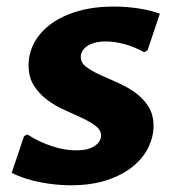

<svg xmlns="http://www.w3.org/2000/svg" viewBox="-20 -547 530 577"><path d="M52.2 -137.7 62 -143.1Q98.1 -120.1 136 -107.7Q173.8 -95.2 209 -95.2Q245.6 -95.2 264.6 -108.4Q283.7 -121.6 283.7 -139.6Q283.7 -156.2 267.6 -168.5Q251.5 -180.7 227.3 -192.1Q203.1 -203.6 174.8 -216.1Q146.5 -228.5 122.3 -246.6Q98.1 -264.6 82 -289.6Q65.9 -314.5 65.9 -351.1Q65.9 -387.2 83.3 -419.2Q100.6 -451.2 133.5 -475.3Q166.5 -499.5 214.1 -513.4Q261.7 -527.3 322.3 -527.3Q359.9 -527.3 396.2 -521.7Q432.6 -516.1 460.4 -505.9L423.3 -395.5L413.1 -390.1Q384.3 -406.2 354.5 -414.3Q324.7 -422.4 297.9 -422.4Q277.8 -422.4 263.7 -418.2Q249.5 -414.1 240.5 -407.5Q231.4 -400.9 227.1 -392.6Q222.7 -384.3 222.7 -376Q222.7 -358.4 238.8 -346.2Q254.9 -334 279.3 -322.8Q303.7 -311.5 332 -299.3Q360.4 -287.1 384.8 -269.8Q409.2 -252.4 425.3 -228Q441.4 -203.6 441.4 -168.5Q441.4 -136.2 426 -104.2Q410.6 -72.3 379.6 -46.9Q348.6 -21.5 302 -5.9Q255.4 9.8 192.9 9.8Q147 9.8 100.1 0.5Q53.2 -8.8 15.1 -27.3Z"/></svg>

Font: Proza Libre
Style: Bold Italic
Weight: 700
Designer: Jasper de Waard
Foundry: Jasper de Waard
Version: Version 1.000; ttfautohint (v1.4.1.8-43bc)